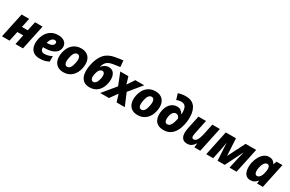

<svg xmlns="http://www.w3.org/2000/svg" viewBox="174 -2218 5555 3679"><g transform="rotate(30 2951.5 -378.5)"><path d="M7 0 124 -549H291L248 -346H377L421 -549H588L471 0H305L351 -218H221L174 0Z M843 10Q769 10 722 -16.5Q675 -43 651.5 -87.5Q628 -132 624.5 -187Q621 -242 634 -300Q649 -371 687.5 -430Q726 -489 787.5 -524Q849 -559 934 -559Q1000 -559 1046 -535.5Q1092 -512 1112.5 -469Q1133 -426 1121 -368Q1105 -296 1031 -254Q957 -212 818 -212H792Q790 -165 810.5 -139Q831 -113 882 -113Q920 -113 957.5 -124Q995 -135 1041 -157V-36Q997 -14 952 -2Q907 10 843 10ZM919 -443Q845 -443 810 -320H827Q894 -320 926.5 -340.5Q959 -361 965 -389Q969 -409 959 -426Q949 -443 919 -443Z M1367 10Q1284 10 1230.5 -28.5Q1177 -67 1157.5 -137.5Q1138 -208 1157 -302Q1183 -425 1257.5 -492Q1332 -559 1442 -559Q1525 -559 1579 -520.5Q1633 -482 1652 -412Q1671 -342 1652 -247Q1626 -125 1551 -57.5Q1476 10 1367 10ZM1379 -117Q1458 -117 1486 -269Q1501 -347 1486 -389Q1471 -431 1431 -431Q1351 -431 1324 -281Q1309 -201 1323.5 -159Q1338 -117 1379 -117Z M1946 10Q1872 10 1825.5 -20Q1779 -50 1756 -102.5Q1733 -155 1731 -222.5Q1729 -290 1745 -367Q1779 -530 1856.5 -620.5Q1934 -711 2079 -737Q2120 -745 2167.5 -751.5Q2215 -758 2253 -763L2266 -623Q2228 -617 2187 -611.5Q2146 -606 2117 -601Q2059 -592 2021.5 -572.5Q1984 -553 1961 -519Q1938 -485 1925 -433L1928 -432Q1953 -466 1991.5 -489Q2030 -512 2080 -512Q2129 -512 2161.5 -489.5Q2194 -467 2210.5 -428Q2227 -389 2229 -339.5Q2231 -290 2220 -237Q2196 -122 2125 -56Q2054 10 1946 10ZM1956 -117Q1990 -117 2016 -151Q2042 -185 2055 -249Q2068 -315 2054.5 -352Q2041 -389 2004 -389Q1970 -389 1943 -354Q1916 -319 1904 -255Q1892 -190 1906 -153.5Q1920 -117 1956 -117Z M2180 0 2413 -281 2307 -549H2487L2534 -390L2640 -549H2836L2609 -272L2724 0H2542L2492 -165L2374 0Z M3009 10Q2926 10 2872.5 -28.5Q2819 -67 2799.5 -137.5Q2780 -208 2799 -302Q2825 -425 2899.5 -492Q2974 -559 3084 -559Q3167 -559 3221 -520.5Q3275 -482 3294 -412Q3313 -342 3294 -247Q3268 -125 3193 -57.5Q3118 10 3009 10ZM3021 -117Q3100 -117 3128 -269Q3143 -347 3128 -389Q3113 -431 3073 -431Q2993 -431 2966 -281Q2951 -201 2965.5 -159Q2980 -117 3021 -117Z M3582 10Q3505 10 3458 -17.5Q3411 -45 3388 -90Q3365 -135 3362 -190.5Q3359 -246 3371 -302Q3392 -400 3451 -456.5Q3510 -513 3593 -513Q3642 -513 3676 -487Q3710 -461 3729 -424H3733Q3734 -432 3734 -441.5Q3734 -451 3734 -456Q3734 -549 3705 -591Q3676 -633 3610 -633Q3584 -633 3557 -627Q3530 -621 3508 -612L3469 -739Q3504 -752 3546.5 -759.5Q3589 -767 3636 -767Q3719 -767 3772.5 -736.5Q3826 -706 3855 -654.5Q3884 -603 3894 -540.5Q3904 -478 3900.5 -413Q3897 -348 3884 -291Q3867 -209 3830 -140.5Q3793 -72 3732 -31Q3671 10 3582 10ZM3592 -122Q3636 -122 3666 -169.5Q3696 -217 3716 -322Q3707 -347 3687.5 -367Q3668 -387 3636 -387Q3599 -387 3572.5 -355.5Q3546 -324 3536 -270Q3529 -233 3530 -199Q3531 -165 3545.5 -143.5Q3560 -122 3592 -122Z M4105 10Q4039 10 4005 -24.5Q3971 -59 3964.5 -118.5Q3958 -178 3974 -253L4037 -549H4204L4139 -239Q4132 -207 4131 -181Q4130 -155 4139.5 -139.5Q4149 -124 4174 -124Q4215 -124 4245 -173Q4275 -222 4292 -303L4344 -549H4511L4394 0H4264L4272 -90H4268Q4238 -42 4199.5 -16Q4161 10 4105 10Z M4526 0 4642 -549H4867L4888 -177H4892L5080 -549H5314L5197 0H5041L5090 -220Q5103 -281 5113 -319Q5123 -357 5128 -378H5124L4935 0H4777L4755 -378H4752Q4745 -329 4738.5 -289Q4732 -249 4725 -215L4680 0Z M5505 10Q5452 10 5418 -15.5Q5384 -41 5367.5 -84Q5351 -127 5349.5 -181.5Q5348 -236 5360 -294Q5376 -367 5409.5 -427Q5443 -487 5491.5 -523Q5540 -559 5601 -559Q5649 -559 5681.5 -538Q5714 -517 5734 -480H5738L5765 -549H5895L5779 0H5650L5656 -66H5652Q5625 -31 5589 -10.5Q5553 10 5505 10ZM5576 -124Q5612 -124 5640.5 -163Q5669 -202 5682 -271Q5697 -342 5684.5 -383.5Q5672 -425 5635 -425Q5598 -425 5569.5 -386.5Q5541 -348 5528 -278Q5513 -205 5526 -164.5Q5539 -124 5576 -124Z"/></g></svg>

Font: Noto Sans ExtraBold
Style: Italic
Weight: 800
Italic angle: -12°
Designer: Monotype Design Team
Foundry: Monotype Imaging Inc.
Version: Version 2.013; ttfautohint (v1.8.4.7-5d5b)